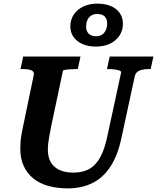

<svg xmlns="http://www.w3.org/2000/svg" viewBox="-20 -1022 866 1059"><path d="M262 -324Q256 -294 252 -271.5Q248 -249 246 -231.5Q244 -214 244 -197Q244 -166 253 -142.5Q262 -119 280.5 -102.5Q299 -86 325.5 -78Q352 -70 386 -70Q437 -70 473 -90.5Q509 -111 533.5 -156Q558 -201 573 -275L648 -622Q649 -629 638.5 -633Q628 -637 611.5 -639Q595 -641 579 -641H570L585 -710H826L811 -641H800Q770 -641 749 -632.5Q728 -624 723 -600L650 -262Q629 -163 588 -101.5Q547 -40 488 -11.5Q429 17 355 17Q295 17 246.5 3.5Q198 -10 163.5 -38Q129 -66 110.5 -107Q92 -148 92 -202Q92 -221 93.5 -241Q95 -261 99.5 -286Q104 -311 111 -343L166 -607Q169 -621 161.5 -628.5Q154 -636 139 -638.5Q124 -641 104 -641H93L108 -710H424L409 -641H400Q384 -641 367.5 -640Q351 -639 339.5 -637Q328 -635 327 -631ZM516 -945Q496 -945 482 -935.5Q468 -926 461.5 -910Q455 -894 455 -875Q455 -850 469.5 -836Q484 -822 510 -822Q531 -822 544.5 -832Q558 -842 564.5 -858Q571 -874 571 -893Q571 -918 557 -931.5Q543 -945 516 -945ZM509 -765Q467 -765 435 -779Q403 -793 385.5 -818Q368 -843 368 -876Q368 -914 387.5 -942.5Q407 -971 440.5 -986.5Q474 -1002 517 -1002Q560 -1002 591.5 -988.5Q623 -975 640.5 -950Q658 -925 658 -891Q658 -854 639 -825.5Q620 -797 586.5 -781Q553 -765 509 -765Z"/></svg>

Font: Roboto Serif SemiBold
Style: Italic
Weight: 600
Italic angle: -10°
Version: Version 1.007